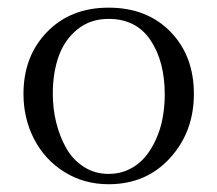

<svg xmlns="http://www.w3.org/2000/svg" viewBox="-20 -472 563 499"><path d="M41 -228Q41 -325.7 102.3 -388.9Q163.6 -452.1 262.2 -452.1Q361.8 -452.1 422.9 -389.6Q483.9 -327.1 483.9 -228Q483.9 -129.4 421.9 -61.3Q359.9 6.8 262.2 6.8Q198.2 6.8 147.2 -25.1Q96.2 -57.1 68.6 -110.6Q41 -164.1 41 -228ZM117.2 -228Q117.2 -189.5 126.2 -153.1Q135.3 -116.7 152.3 -86.7Q169.4 -56.6 198 -38.3Q226.6 -20 262.2 -20Q291.5 -20 315.9 -32Q340.3 -43.9 356.9 -63.7Q373.5 -83.5 385.5 -110.1Q397.5 -136.7 402.8 -166Q408.2 -195.3 408.2 -226.1Q408.2 -312.5 371.1 -367.7Q334 -422.9 262.2 -422.9Q214.4 -422.9 180.9 -395.5Q147.5 -368.2 132.3 -325.2Q117.2 -282.2 117.2 -228Z"/></svg>

Font: Dehuti Alt
Style: Book
Weight: 400
Version: Version 1.2